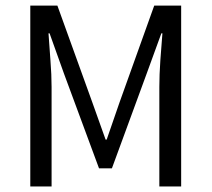

<svg xmlns="http://www.w3.org/2000/svg" viewBox="-20 -676 767 696"><path d="M89.8 -655.8H188L314.9 -304.2L362.8 -169.9H366.7L413.1 -304.2L539.1 -655.8H636.7V0H557.6V-360.8Q557.6 -404.8 561.3 -458Q564.9 -511.2 568.8 -555.2H564.9L511.7 -409.2L385.7 -65.9H338.9L211.9 -409.2L159.7 -555.2H155.8Q158.7 -511.2 162.8 -458Q167 -404.8 167 -360.8V0H89.8Z"/></svg>

Font: Pyidaungsu Numbers
Style: Regular
Weight: 400
Designer: Sun Tun
Foundry: MCF
Version: Version 2.053; ttfautohint (v1.8.2)